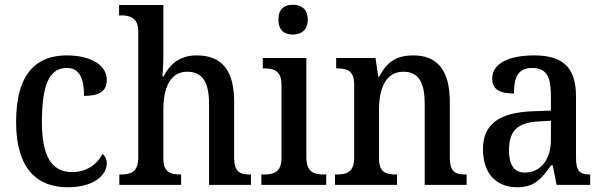

<svg xmlns="http://www.w3.org/2000/svg" viewBox="-20 -781 2549 811"><path d="M266 10C381 10 431 -45 431 -90C431 -109 424 -122 413 -131C391 -88 347 -54 285 -54C195 -54 157 -126 157 -266C157 -443 198 -494 263 -494C320 -494 335 -441 335 -376C405 -376 431 -399 431 -444C431 -509 358 -547 262 -547C141 -547 48 -480 48 -265C48 -67 138 10 266 10Z M484 0H745V-44H742C702 -44 670 -52 670 -111V-318C670 -412 700 -478 771 -478C839 -478 863 -428 863 -342V0H1040V-44H1037C995 -44 969 -53 969 -116V-351C969 -488 914 -547 810 -547C740 -547 697 -510 671 -458H666C667 -466 670 -512 670 -549V-760H483V-716H492C527 -716 564 -707 564 -649V-116C564 -53 531 -44 491 -44H484Z M1217 -635C1251 -635 1280 -653 1280 -698C1280 -744 1251 -761 1217 -761C1182 -761 1156 -744 1156 -698C1156 -653 1182 -635 1217 -635ZM1084 0H1358V-44H1347C1305 -44 1274 -55 1274 -117V-536H1090V-492H1098C1138 -492 1169 -481 1169 -423V-113C1169 -55 1137 -44 1096 -44H1084Z M1395 0H1657V-44H1652C1611 -44 1581 -52 1581 -111V-318C1581 -402 1606 -478 1684 -478C1751 -478 1774 -428 1774 -342V0H1951V-44H1947C1905 -44 1880 -53 1880 -116V-351C1880 -488 1824 -547 1726 -547C1661 -547 1616 -525 1582 -457H1578L1566 -536H1400V-492H1405C1445 -492 1476 -483 1476 -424V-116C1476 -53 1444 -44 1402 -44H1395Z M2164 10C2239 10 2268 -27 2307 -82H2315L2331 0H2473V-44H2470C2428 -44 2413 -60 2413 -116V-374C2413 -501 2353 -547 2235 -547C2136 -547 2059 -516 2059 -449C2059 -404 2090 -386 2151 -386C2151 -450 2165 -494 2228 -494C2295 -494 2307 -447 2307 -373V-314L2230 -311C2090 -306 2020 -257 2020 -151C2020 -41 2083 10 2164 10ZM2197 -52C2151 -52 2130 -85 2130 -146C2130 -223 2160 -263 2254 -268L2307 -271V-191C2307 -108 2264 -52 2197 -52Z"/></svg>

Font: Noto Serif Hebrew SemiCondensed Medium
Style: Regular
Weight: 500
Width: 4
Designer: Monotype Design Team
Foundry: Monotype Imaging Inc.
Version: Version 2.004